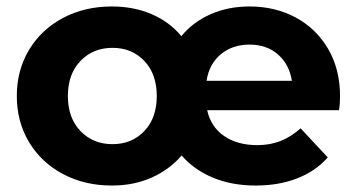

<svg xmlns="http://www.w3.org/2000/svg" viewBox="-20 -566 1104 594"><path d="M1029 -225H621Q632 -174 673 -145.5Q714 -117 776 -117Q816 -117 848.5 -130Q881 -143 910 -169L994 -79Q956 -36 899 -14Q842 8 771 8Q697 8 638.5 -16.5Q580 -41 542 -85Q504 -41 449 -16.5Q394 8 326 8Q242 8 175 -27.5Q108 -63 70 -126Q32 -189 32 -269Q32 -349 70 -412Q108 -475 175 -510.5Q242 -546 326 -546Q394 -546 449.5 -522Q505 -498 541 -454Q577 -498 631.5 -522Q686 -546 752 -546Q831 -546 894.5 -512Q958 -478 995 -415Q1032 -352 1032 -268Q1032 -245 1029 -225ZM619 -316H883Q875 -367 840 -397.5Q805 -428 752 -428Q699 -428 663 -398Q627 -368 619 -316ZM465 -269Q465 -337 426.5 -377.5Q388 -418 328 -418Q268 -418 229 -377.5Q190 -337 190 -269Q190 -201 229 -160.5Q268 -120 328 -120Q388 -120 426.5 -160.5Q465 -201 465 -269Z"/></svg>

Font: Montserrat-Bold
Style: Bold
Weight: 700
Version: Version 7.200